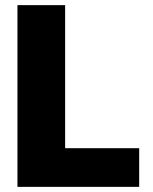

<svg xmlns="http://www.w3.org/2000/svg" viewBox="-20 -727 594 747"><path d="M47.9 0H521.5V-150.4H233.4V-707H47.9Z"/></svg>

Font: Pretendard Black
Style: Regular
Weight: 900
Designer: Base glyphs from Inter by Rasmus Andersson; Hangeul glyphs from Noto Sans CJK(Source Han Sans) by Jang Soo-young and Kan
Foundry: Kil Hyung-jin
Version: Version 1.309;Glyphs 3.2 (3225)